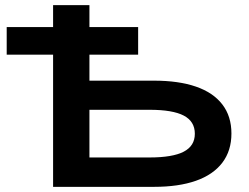

<svg xmlns="http://www.w3.org/2000/svg" viewBox="-20 -725 968 745"><path d="M186 0V-513H6V-620H186V-705H327V-620H516V-513H327V-412H578Q673 -412 740 -389Q807 -366 842.5 -320Q878 -274 878 -207Q878 -140 842.5 -93.5Q807 -47 740 -23.5Q673 0 578 0ZM327 -114H560Q650 -114 693 -136.5Q736 -159 736 -206Q736 -254 693 -276.5Q650 -299 560 -299H327Z"/></svg>

Font: Nunito Sans 10pt Expanded
Style: Bold
Weight: 700
Width: 7
Designer: Vernon Adams
Foundry: Vernon Adams
Version: Version 3.101;gftools[0.9.27]